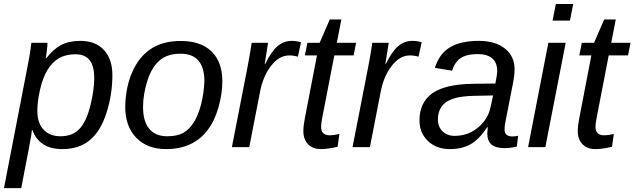

<svg xmlns="http://www.w3.org/2000/svg" viewBox="-45 -745 3212 972"><path d="M270.5 9.8Q210.4 9.8 172.6 -15.6Q134.8 -41 119.1 -86.9H116.7Q116.7 -81.5 112.5 -55.2Q108.4 -28.8 62.5 207.5H-24.9L96.7 -420.4Q107.9 -474.6 113.8 -528.3H195.3Q195.3 -515.1 192.1 -488Q189 -460.9 187 -449.7H189Q224.6 -496.1 264.2 -517.1Q303.7 -538.1 361.8 -538.1Q438.5 -538.1 481.2 -491.9Q523.9 -445.8 523.9 -365.2Q523.9 -266.1 493.9 -173.1Q463.9 -80.1 409.4 -35.2Q355 9.8 270.5 9.8ZM336.4 -470.2Q288.1 -470.2 253.7 -450.4Q219.2 -430.7 195.3 -390.9Q171.4 -351.1 157.7 -291.3Q144 -231.4 144 -184.1Q144 -123 175 -89.1Q206.1 -55.2 261.2 -55.2Q321.8 -55.2 356.9 -92Q392.1 -128.9 412.1 -209.2Q432.1 -289.6 432.1 -349.6Q432.1 -409.7 409.2 -439.9Q386.2 -470.2 336.4 -470.2Z M1080.6 -333.5Q1080.6 -270 1061 -201.4Q1041.5 -132.8 1005.1 -85.2Q968.8 -37.6 916 -13.9Q863.3 9.8 795.9 9.8Q700.2 9.8 644.5 -47.9Q588.9 -105.5 588.9 -204.6Q590.8 -304.2 625 -381.3Q659.2 -458.5 719.7 -498Q780.3 -537.6 869.6 -537.6Q972.2 -537.6 1026.4 -484.1Q1080.6 -430.7 1080.6 -333.5ZM989.7 -333.5Q989.7 -473.1 868.7 -473.1Q802.7 -473.1 762.9 -439.2Q723.1 -405.3 701.2 -336.4Q679.2 -267.6 679.2 -203.1Q679.2 -130.9 710.4 -93Q741.7 -55.2 801.3 -55.2Q851.6 -55.2 882.1 -72Q912.6 -88.9 935.5 -124.8Q958.5 -160.6 972.9 -216.3Q987.3 -272 989.7 -333.5Z M1462.9 -458Q1441.4 -464.4 1418.9 -464.4Q1367.7 -464.4 1326.4 -410.6Q1285.2 -356.9 1270.5 -275.4L1216.8 0H1128.9L1208 -405.3L1220.2 -472.7L1229 -528.3H1312L1294.9 -420.4H1296.9Q1329.1 -485.4 1360.4 -511.7Q1391.6 -538.1 1432.6 -538.1Q1455.1 -538.1 1479 -531.2Z M1579.6 9.8Q1538.1 9.8 1514.4 -15.1Q1490.7 -40 1490.7 -81.1Q1490.7 -107.9 1498 -144.5L1559.6 -464.4H1498.5L1511.2 -528.3H1573.2L1624.5 -646.5H1683.1L1660.2 -528.3H1757.8L1745.1 -464.4H1647.5L1586.4 -149.4Q1580.6 -120.1 1580.6 -103Q1580.6 -60.1 1624.5 -60.1Q1645 -60.1 1673.3 -66.9L1664.1 -2Q1615.7 9.8 1579.6 9.8Z M2073.7 -458Q2052.2 -464.4 2029.8 -464.4Q1978.5 -464.4 1937.3 -410.6Q1896 -356.9 1881.3 -275.4L1827.6 0H1739.7L1818.8 -405.3L1831.1 -472.7L1839.8 -528.3H1922.9L1905.8 -420.4H1907.7Q1939.9 -485.4 1971.2 -511.7Q2002.4 -538.1 2043.5 -538.1Q2065.9 -538.1 2089.8 -531.2Z M2508.8 4.9Q2463.4 4.9 2442.6 -13.9Q2421.9 -32.7 2421.9 -69.8L2424.3 -101.1H2421.4Q2380.9 -39.6 2337.4 -14.9Q2293.9 9.8 2232.4 9.8Q2164.1 9.8 2121.3 -31.2Q2078.6 -72.3 2078.6 -135.7Q2078.6 -226.1 2143.3 -272.5Q2208 -318.8 2349.6 -320.8L2462.9 -322.3Q2472.2 -370.1 2472.2 -384.3Q2472.2 -428.7 2446.3 -450Q2420.4 -471.2 2374.5 -471.2Q2316.4 -471.2 2286.6 -450.4Q2256.8 -429.7 2243.7 -387.2L2156.7 -401.4Q2178.7 -473.1 2233.2 -505.6Q2287.6 -538.1 2379.4 -538.1Q2462.9 -538.1 2511.5 -499Q2560.1 -460 2560.1 -394Q2560.1 -362.8 2550.8 -317.4L2514.6 -132.8Q2509.3 -109.4 2509.3 -89.8Q2509.3 -54.2 2548.8 -54.2Q2562 -54.2 2578.1 -57.6L2571.3 -2.9Q2539.1 4.9 2508.8 4.9ZM2451.2 -261.7 2354 -259.8Q2295.9 -258.3 2262.7 -249.3Q2229.5 -240.2 2211.2 -226.3Q2192.9 -212.4 2182.4 -191.2Q2171.9 -169.9 2171.9 -139.6Q2171.9 -103 2195.6 -80.1Q2219.2 -57.1 2256.8 -57.1Q2304.2 -57.1 2342.3 -77.4Q2380.4 -97.7 2405.3 -130.4Q2430.2 -163.1 2438 -200.7Z M2752.4 -640.6 2769 -724.6H2856.9L2840.3 -640.6ZM2628.4 0 2731 -528.3H2818.8L2715.8 0Z M2968.8 9.8Q2927.2 9.8 2903.6 -15.1Q2879.9 -40 2879.9 -81.1Q2879.9 -107.9 2887.2 -144.5L2948.7 -464.4H2887.7L2900.4 -528.3H2962.4L3013.7 -646.5H3072.3L3049.3 -528.3H3147L3134.3 -464.4H3036.6L2975.6 -149.4Q2969.7 -120.1 2969.7 -103Q2969.7 -60.1 3013.7 -60.1Q3034.2 -60.1 3062.5 -66.9L3053.2 -2Q3004.9 9.8 2968.8 9.8Z"/></svg>

Font: Liberation Sans
Style: Italic
Weight: 400
Italic angle: -12°
Designer: Steve Matteson
Foundry: Ascender Corporation
Version: Version 2.1.5